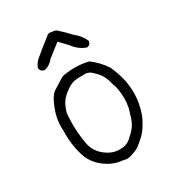

<svg xmlns="http://www.w3.org/2000/svg" viewBox="-170 -806 841 916"><g transform="rotate(-30 250.0 -348.0)"><path d="M64.9 -285.2Q64.9 -273.4 65.9 -260.3Q65.4 -251.5 65.4 -244.1Q65.4 -172.9 89.4 -106.4Q110.4 -60.5 152.8 -31.2H153.3Q192.4 -2.9 242.7 1.5Q253.9 4.9 263.7 4.9Q279.8 4.9 296.4 -2.4Q318.4 -8.8 336.9 -22.9Q377.9 -55.2 394 -79.1Q419.4 -116.7 429.2 -146Q436.5 -167.5 442.9 -199.7Q447.3 -226.6 447.3 -252.9Q447.3 -288.1 440.4 -322.3Q429.7 -368.2 411.1 -409.7Q381.3 -456.1 337.9 -487.8Q300.3 -497.1 262.2 -497.1Q239.3 -497.1 215.3 -493.7Q193.8 -492.2 180.2 -482.9Q163.1 -471.2 133.3 -453.6Q107.4 -438.5 87.9 -390.1Q85.4 -381.8 81.5 -373.5Q64.9 -331.1 64.9 -285.2ZM233.9 -699.7Q229 -698.2 222.7 -691.4Q167.5 -648.9 143.1 -627.4Q118.2 -608.9 109.4 -583Q110.8 -571.8 116.7 -565.9Q122.6 -560.1 134.3 -558.1Q163.1 -565.4 183.1 -590.3L184.1 -591.3L253.4 -645.5L294.4 -602.1Q321.8 -564.9 361.8 -550.8Q375.5 -552.7 380.9 -562Q383.8 -566.9 384.8 -574.2Q369.6 -609.9 335 -636.7Q306.2 -668.5 275.4 -694.8Q264.2 -698.7 250 -699.7Q244.6 -701.2 241.2 -701.2Q237.8 -701.2 233.9 -699.7ZM287.6 -446.8Q313.5 -446.8 331.5 -425.3Q366.7 -394.5 377 -349.6Q380.4 -335 385.7 -323.7Q394.5 -288.6 394.5 -253.4Q394.5 -228 389.6 -202.1Q383.8 -180.7 377 -160.2Q363.3 -111.8 323.7 -80.1Q304.2 -58.1 274.4 -52.2Q265.1 -51.3 253.4 -51.3Q241.7 -51.3 228 -54.2Q206.1 -59.6 186 -73.2Q133.3 -108.4 126.5 -171.9Q118.7 -220.7 118.7 -269Q118.7 -298.8 121.6 -329.6Q134.8 -375 156.7 -397Q178.7 -418.9 204.6 -433.6Q227.5 -446.3 263.2 -446.3Q269.5 -446.3 276.9 -445.8Q282.2 -446.8 287.6 -446.8ZM276.9 -445.8H274.9Q275.9 -445.8 276.9 -445.8ZM126.5 -171.9Q126.5 -171.9 126.5 -171.9ZM323.7 -80.1 324.7 -81.5Q324.2 -80.6 323.7 -80.1ZM377 -160.2V-160.6Q377 -160.2 377 -160.2ZM331.5 -425.3 331.1 -425.8Q331.5 -425.8 331.5 -425.3Z"/></g></svg>

Font: NaikaiFont
Style: ExtraLight
Weight: 200
Version: Version 1.89